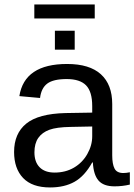

<svg xmlns="http://www.w3.org/2000/svg" viewBox="-20 -822 596 852"><path d="M202.1 9.8Q122.6 9.8 82.5 -32.2Q42.5 -74.2 42.5 -147.5Q42.5 -229.5 96.4 -273.4Q150.4 -317.4 270.5 -320.3L389.2 -322.3V-351.1Q389.2 -415.5 361.8 -443.4Q334.5 -471.2 275.9 -471.2Q216.8 -471.2 189.9 -451.2Q163.1 -431.2 157.7 -387.2L65.9 -395.5Q88.4 -538.1 277.8 -538.1Q377.4 -538.1 427.7 -492.4Q478 -446.8 478 -360.4V-132.8Q478 -93.8 488.3 -74Q498.5 -54.2 527.3 -54.2Q540 -54.2 556.2 -57.6V-2.9Q522.9 4.9 488.3 4.9Q439.5 4.9 417.2 -20.8Q395 -46.4 392.1 -101.1H389.2Q355.5 -40.5 310.8 -15.4Q266.1 9.8 202.1 9.8ZM222.2 -56.2Q270.5 -56.2 308.1 -78.1Q345.7 -100.1 367.4 -138.4Q389.2 -176.8 389.2 -217.3V-260.7L293 -258.8Q231 -257.8 199 -246.1Q167 -234.4 149.9 -210Q132.8 -185.5 132.8 -146Q132.8 -103 156 -79.6Q179.2 -56.2 222.2 -56.2ZM223.6 -601.6V-685.5H311.5V-601.6ZM400.4 -740.2H132.3V-802.2H400.4Z"/></svg>

Font: Arial
Style: Regular
Weight: 400
Designer: Steve Matteson
Foundry: Ascender Corporation
Version: Version 2.00.3